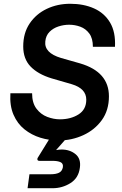

<svg xmlns="http://www.w3.org/2000/svg" viewBox="-20 -732 647 1017"><path d="M291 12Q241 12 194 -2.5Q147 -17 109.5 -47Q72 -77 51.5 -124.5Q31 -172 35 -238H150Q150 -187 173 -156.5Q196 -126 230 -113Q264 -100 297 -100Q355 -100 396 -126Q437 -152 437 -204Q437 -263 360 -286L253 -317Q181 -339 142 -379.5Q103 -420 103 -486Q103 -557 137 -607.5Q171 -658 227.5 -685Q284 -712 352 -712Q423 -712 478 -687.5Q533 -663 563 -612.5Q593 -562 589 -484H472Q472 -529 453 -554.5Q434 -580 405.5 -590.5Q377 -601 346 -601Q318 -601 290 -592Q262 -583 242.5 -563.5Q223 -544 220 -513Q213 -452 303 -425L405 -396Q557 -351 557 -222Q557 -148 519.5 -96Q482 -44 421 -16Q360 12 291 12ZM126 265 136 191H249Q276 191 292.5 183Q309 175 313 154Q316 134 300.5 127Q285 120 259 120H189Q177 120 178 110Q178 106 181 102L247 -5H337L277 63Q292 60 306 60Q350 60 380 84.5Q410 109 403 157Q396 211 353 238Q310 265 258 265Z"/></svg>

Font: Host Grotesk
Style: Bold Italic
Weight: 700
Italic angle: -8°
Designer: Doğukan Karapınar
Foundry: Element Type
Version: Version 1.003; ttfautohint (v1.8.4.7-5d5b)